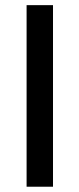

<svg xmlns="http://www.w3.org/2000/svg" viewBox="-20 -707 301 727"><path d="M80.7 0V-687.5H180.7V0Z"/></svg>

Font: Titillium Web SemiBold
Style: Regular
Weight: 600
Designer: Mohamed Gaber, Accademia di Belle Arti di Urbino
Foundry: Kief Type Foundry, Accademia di Belle Arti di Urbino
Version: Version 3.000; ttfautohint (v1.8.4)